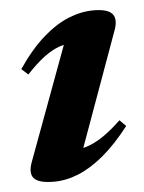

<svg xmlns="http://www.w3.org/2000/svg" viewBox="-41 -489 403 536"><g transform="rotate(-5 160.0 -220.5)"><path d="M32 -47 161 -395.5 187.5 -369Q162.5 -370 139.8 -362.5Q117 -355 93.8 -337.5Q70.5 -320 44 -291.5L25.5 -308Q62 -361.5 98.5 -393.5Q135 -425.5 170.8 -439.8Q206.5 -454 240.5 -454Q279.5 -454 292.5 -439.5Q305.5 -425 295 -395L165.5 -37L139.5 -70Q163.5 -69 186.2 -75.8Q209 -82.5 233.5 -98.8Q258 -115 286 -142L303.5 -124.5Q265.5 -75.5 229 -45.2Q192.5 -15 157.8 -1Q123 13 89 13Q47.5 13 34 -1.5Q20.5 -16 32 -47Z"/></g></svg>

Font: Newsreader 24pt
Style: Bold Italic
Weight: 700
Italic angle: -17°
Designer: Hugues Gentile
Foundry: Production Type
Version: Version 1.003